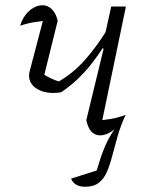

<svg xmlns="http://www.w3.org/2000/svg" viewBox="-20 -511 574 732"><path d="M213 -159Q175 -153 145.5 -161.5Q116 -170 101 -190.5Q86 -211 93 -239L151 -460L176 -434Q144 -432 113.5 -427Q83 -422 57 -413Q64 -437 77.5 -454.5Q91 -472 108 -481.5Q125 -491 142 -491Q162 -491 177.5 -476Q193 -461 200 -432L147 -218L137 -234Q170 -210 215 -197H198Q258 -230 306.5 -285.5Q355 -341 397 -412L408 -389Q371 -320 323.5 -261Q276 -202 213 -159ZM364 -24 351 -52Q378 -53 405 -58Q432 -63 459 -73Q440 -32 428.5 8Q417 48 408 83Q399 118 387.5 144.5Q376 171 356.5 186Q337 201 304 201Q284 201 270.5 193Q257 185 251 170L371 132L341 159Q351 134 359.5 104.5Q368 75 382.5 42Q397 9 422 -26L430 -30Q394 5 362 5Q321 5 309 -53L375 -325L369 -328L404 -486H460Z"/></svg>

Font: Piazzolla 8pt ExtraLight
Style: Italic
Weight: 250
Italic angle: -11.3°
Designer: Juan Pablo del Peral
Foundry: Huerta Tipografica
Version: Version 2.001